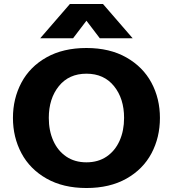

<svg xmlns="http://www.w3.org/2000/svg" viewBox="-20 -932 868 964"><path d="M45 0ZM45 -340Q45 -437 87.5 -517Q130 -597 213.5 -644Q297 -691 414 -691Q531 -691 614.5 -643.5Q698 -596 740.5 -516.5Q783 -437 783 -340Q783 -242 740.5 -162Q698 -82 614.5 -35Q531 12 414 12Q297 12 213.5 -35.5Q130 -83 87.5 -163Q45 -243 45 -340ZM603 -340Q603 -437 552.5 -499.5Q502 -562 414 -562Q326 -562 275.5 -499.5Q225 -437 225 -340Q225 -276 247.5 -225.5Q270 -175 312.5 -146Q355 -117 414 -117Q473 -117 515.5 -146Q558 -175 580.5 -225.5Q603 -276 603 -340ZM481 -740 414 -828 347 -740H182L331 -912H497L646 -740Z"/></svg>

Font: Martel Sans Black
Style: Regular
Weight: 900
Designer: Dan Reynolds and Mathieu Réguer
Foundry: Dan Reynolds and Mathieu Réguer
Version: Version 1.002; ttfautohint (v1.1) -l 5 -r 5 -G 72 -x 0 -D la